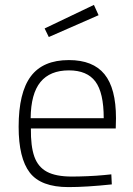

<svg xmlns="http://www.w3.org/2000/svg" viewBox="-20 -754 543 783"><path d="M56 0ZM56 -237Q56 -376 105.5 -442.5Q155 -509 261 -509Q359 -509 406 -451.5Q453 -394 453 -272L452 -230H106Q105 -158 120 -115.5Q135 -73 171.5 -53.5Q208 -34 273 -34Q300 -34 336.5 -35.5Q373 -37 404 -40L434 -43L436 -2Q332 9 259 9Q147 9 101.5 -50Q56 -109 56 -237ZM403 -272Q403 -376 369 -421.5Q335 -467 261 -467Q184 -467 145 -419.5Q106 -372 105 -272ZM162 -638 363 -734 382 -692 179 -603Z"/></svg>

Font: Cairo Light
Style: Regular
Weight: 300
Designer: Mohamed Gaber, the designers of Titillium
Foundry: Kief Type Foundry
Version: Version 2.009; ttfautohint (v1.5.33-1714) -l 8 -r 50 -G 200 